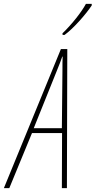

<svg xmlns="http://www.w3.org/2000/svg" viewBox="-88 -970 493 990"><path d="M234 -798 235 -790H245C292 -824 357 -899 385 -942V-950H355C333 -909 284 -846 234 -798ZM-68 0H-40L77 -284H232L231 0H257L259 -717H226ZM86 -309 205 -605C218 -637 227 -660 233 -678H235C234 -660 234 -634 234 -606L231 -309Z"/></svg>

Font: Noto Sans ExtraCondensed Thin
Style: Italic
Weight: 100
Width: 2
Italic angle: -12°
Designer: Monotype Design Team
Foundry: Monotype Imaging Inc.
Version: Version 2.013